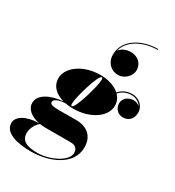

<svg xmlns="http://www.w3.org/2000/svg" viewBox="-337 -983 1259 1385"><g transform="rotate(30 293.0 -290.0)"><path d="M508 -629.5C508 -682 468.5 -722.5 406 -722.5C374 -722.5 333.5 -709 314.5 -679.5C338.5 -782 459.5 -832 566 -832V-839.5C442 -839.5 303 -773.5 303 -641.5C303 -575.5 351 -532 406.5 -532C461 -532 508 -579.5 508 -629.5ZM249 -160C385.5 -160 500.5 -233 500.5 -328.5C500.5 -361 488 -389 466.5 -411.5C494.5 -442 527 -456 566 -456C602 -456 633.5 -438.5 650 -411.5C635.5 -424 616.5 -431.5 598.5 -431.5C555.5 -431.5 517.5 -402 517.5 -360C517.5 -316 550 -284.5 591 -284.5C642.5 -284.5 671 -322 671 -369.5C671 -422.5 626.5 -465 567.5 -465C524.5 -465 489.5 -449 460.5 -417C424.5 -450 367 -469.5 299 -469.5C162.5 -469.5 47.5 -392 47.5 -296.5C47.5 -234.5 93 -190 163 -171C71 -163.5 -27 -125 -27 -49.5C-27 4.5 24 40.5 89 53.5C-22 55 -85 100.5 -85 150.5C-85 230.5 16.5 260 140 260C294.5 260 460.5 188 460.5 42C460.5 -54 398 -100.5 308 -100.5C279.5 -100.5 212 -99.5 177 -99.5C120.5 -99.5 91.5 -103 91.5 -125.5C91.5 -143.5 121 -164 182.5 -166C203 -162 225.5 -160 249 -160ZM232 -170.5C226 -170.5 224 -179 224 -189C224 -238 287 -460 316 -460C323 -460 324 -452 324 -442C324 -393 261 -170.5 232 -170.5ZM47 159C47 111 78 70 99 55C114.5 57.5 130.5 59 146.5 59H356.5C399.5 59 416 82 416 114C416 184 284 245.5 185 245.5C96.5 245.5 47 223.5 47 159Z"/></g></svg>

Font: Bodoni* 24pt Fatface
Style: Italic
Weight: 900
Italic angle: -13°
Version: Version 2.3